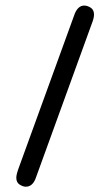

<svg xmlns="http://www.w3.org/2000/svg" viewBox="-20 -665 406 707"><path d="M110.4 -5.9 317.4 -576.2C323.2 -590.5 326.2 -602.2 326.2 -611.3C326.2 -623 322.1 -631.5 314 -636.7C305.8 -641.9 297.9 -644.5 290 -644.5C275.7 -644.5 264.3 -635.1 255.9 -616.2L50.8 -51.8C43.6 -32.9 40 -19.2 40 -10.7C40 1 44.1 9.4 52.2 14.6C60.4 19.9 68 22.5 75.2 22.5C90.8 22.5 102.5 13 110.4 -5.9Z"/></svg>

Font: Jura
Style: DemiBold
Weight: 600
Version: Version 2.5.1